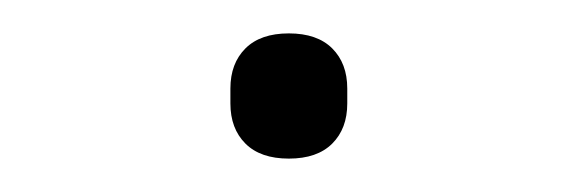

<svg xmlns="http://www.w3.org/2000/svg" viewBox="-20 -363 346 115"><path d="M153 -268Q136 -268 127 -277Q118 -286 118 -301V-310Q118 -325 127 -334Q136 -343 153 -343Q170 -343 179 -334Q188 -325 188 -310V-301Q188 -286 179 -277Q170 -268 153 -268Z"/></svg>

Font: IBM Plex Sans Thai Looped ExtraLight
Style: Regular
Weight: 200
Designer: Mike Abbink, Paul van der Laan, Pieter van Rosmalen, Ben Mitchell, Mark Frömberg
Foundry: Bold Monday
Version: Version 1.0